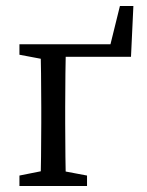

<svg xmlns="http://www.w3.org/2000/svg" viewBox="-20 -622 491 642"><path d="M45 0H271V-35L165 -55H145L45 -35V0ZM45 -439 151 -419H158V-474H45V-439ZM115 0H201C199 -45 198 -146 198 -210V-264C198 -328 199 -429 201 -474H115C117 -429 118 -328 118 -264V-210C118 -146 117 -45 115 0ZM158 -474V-432H418L426 -602H381L339 -432L393 -474H158Z"/></svg>

Font: Source Serif Variable
Style: Regular
Weight: 389
Designer: Frank Grießhammer
Foundry: Adobe Systems Incorporated
Version: Version 3.001;hotconv 1.0.111;makeotfexe 2.5.65597